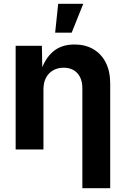

<svg xmlns="http://www.w3.org/2000/svg" viewBox="-20 -787 663 1011"><path d="M208.8 -316.1V0H62.4V-545.9H200.6L203 -409.6H194.2Q215.7 -477.9 259.4 -515.3Q303.2 -552.7 372.3 -552.7Q429.1 -552.7 471.4 -528.1Q513.7 -503.4 537 -457.3Q560.3 -411.3 560.3 -347.2V204.1H413.7V-321.7Q413.7 -372.5 387.4 -401.5Q361.2 -430.4 314.9 -430.4Q284 -430.4 260 -416.9Q236 -403.3 222.4 -377.9Q208.8 -352.4 208.8 -316.1ZM270.4 -615.1 286.4 -767.1H418.4L357.5 -615.1Z"/></svg>

Font: Inter Variable LoSnoCo
Style: Regular
Weight: 400
Designer: Rasmus Andersson
Foundry: rsms
Version: Version 4.000;git-a52131595; featfreeze: case,dlig,ss01,ss02